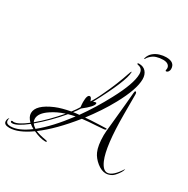

<svg xmlns="http://www.w3.org/2000/svg" viewBox="-424 -1053 1398 1431"><g transform="rotate(30 275.0 -337.5)"><path d="M599 -858Q674 -858 674 -799Q674 -786 666.5 -776Q659 -766 648 -766Q644 -766 644 -772Q644 -776 645 -780.5Q646 -785 646 -789Q646 -807 631.5 -818.5Q617 -830 589 -830Q559 -830 531.5 -821.5Q504 -813 481 -788Q472 -778 469 -771.5Q466 -765 464 -765Q459 -765 462 -773Q471 -803 493.5 -822Q516 -841 544.5 -849.5Q573 -858 599 -858ZM-152 183Q-200 183 -200 152Q-200 130 -187 120Q-190 130 -190 140Q-190 169 -150 169Q-82 169 9 101Q-12 90 -27 77Q-111 143 -150 143Q-165 143 -165 134Q-165 127 -157 127Q-155 127 -151.5 128Q-148 129 -146 129Q-108 129 -34 71Q-67 39 -67 6Q-67 -64 62 -119Q88 -130 119.5 -138.5Q151 -147 188 -154Q201 -171 212 -186.5Q223 -202 231 -216Q228 -242 228 -259Q228 -322 251 -322Q265 -322 273 -290Q283 -304 297 -329.5Q311 -355 328 -392Q354 -446 377 -503Q400 -560 420 -620Q424 -631 429 -636Q430 -635 430 -632Q430 -556 291 -297Q305 -304 313 -304Q319 -304 319 -297Q319 -271 239 -209Q232 -197 222.5 -183.5Q213 -170 202 -156Q224 -160 252 -162Q292 -218 329 -278Q366 -338 400 -402Q488 -566 488 -648Q488 -696 445 -703Q436 -705 436 -709Q436 -715 447 -715Q486 -715 507 -690.5Q528 -666 528 -627Q528 -540 445 -388Q414 -331 377 -275.5Q340 -220 299 -166Q316 -168 347 -169.5Q378 -171 421 -173Q450 -174 463 -174.5Q476 -175 475 -175Q481 -175 481 -172Q481 -162 461.5 -160.5Q442 -159 404 -156Q367 -154 336.5 -151.5Q306 -149 283 -146Q155 14 38 101Q64 114 132 126Q141 127 141 132Q141 137 131 137Q87 137 27 109Q-77 183 -152 183ZM640 118Q603 118 563 86Q524 54 507 16Q485 -32 485 -122Q485 -149 493 -219.5Q501 -290 511 -403L520 -504Q521 -523 527 -523Q538 -523 538 -501V-333Q538 -58 583 46Q610 108 646 108Q693 108 750 17Q749 36 728 64Q706 94 689 104Q664 118 640 118ZM21 92Q121 12 234 -138Q219 -135 204.5 -131.5Q190 -128 176 -124Q90 -21 -10 63Q-5 71 3 78Q11 85 21 92ZM-15 56Q30 19 73.5 -25Q117 -69 160 -119Q95 -98 47 -65Q-21 -20 -21 28Q-21 42 -15 56Z"/></g></svg>

Font: Love Light
Style: Regular
Weight: 400
Designer: Robert E. Leuschke
Foundry: Robert E. Leuschke
Version: Version 1.010; ttfautohint (v1.8.3)